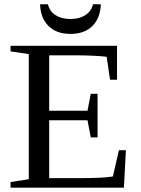

<svg xmlns="http://www.w3.org/2000/svg" viewBox="-20 -866 651 886"><path d="M28.8 -25.9 112.8 -39.1V-616.2L28.8 -628.9V-654.8H520V-498H487.8L472.2 -604Q417.5 -610.8 314 -610.8H207V-355H383.8L398.9 -433.1H430.2V-231.9H398.9L383.8 -311H207V-43.9H335.9Q461.9 -43.9 501 -51.8L528.8 -172.9H561L551.8 0H28.8ZM305.2 -709.5Q239.7 -709.5 203.1 -746.8Q166.5 -784.2 165 -846.2H201.2Q209 -813.5 236.6 -795.9Q264.2 -778.3 305.2 -778.3Q346.2 -778.3 373.5 -795.9Q400.9 -813.5 409.2 -846.2H445.3Q442.9 -782.2 406.2 -745.8Q369.6 -709.5 305.2 -709.5Z"/></svg>

Font: Liberation Serif
Style: Regular
Weight: 400
Designer: Steve Matteson
Foundry: Ascender Corporation
Version: Version 2.1.5